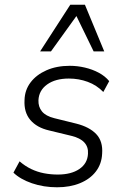

<svg xmlns="http://www.w3.org/2000/svg" viewBox="-20 -786 526 814"><path d="M222 8Q165 8 115.5 -9Q66 -26 37 -54L63 -102Q86 -82 112 -69.5Q138 -57 166.5 -51.5Q195 -46 225 -46Q282 -46 316.5 -69.5Q351 -93 353 -134Q355 -163 337.5 -182Q320 -201 283 -210L188 -233Q136 -245 108.5 -277.5Q81 -310 84 -362Q85 -404 109.5 -436.5Q134 -469 177 -488Q220 -507 276 -507Q308 -507 340 -499.5Q372 -492 399 -477.5Q426 -463 443 -442L418 -396Q390 -425 352 -439Q314 -453 272 -453Q215 -453 180 -428Q145 -403 143 -361Q142 -333 158 -313.5Q174 -294 210 -285L303 -262Q359 -248 388 -217.5Q417 -187 413 -134Q411 -91 386.5 -59Q362 -27 319.5 -9.5Q277 8 222 8ZM150 -568 278 -766H340L422 -568H377L304 -718L196 -568Z"/></svg>

Font: Nunitoga
Style: Light Italic
Weight: 300
Italic angle: -9°
Designer: Vernon Adams
Foundry: Vernon Adams
Version: Version 1.0